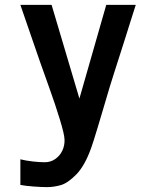

<svg xmlns="http://www.w3.org/2000/svg" viewBox="-20 -570 640 787"><path d="M415.5 -550H536.5Q526.5 -519 513 -476.2Q499.5 -433.5 493 -412.5Q454 -290 446.5 -267Q432.5 -224.5 406 -133.5Q400.5 -114.5 381 -49.5Q361.5 15.5 353.5 37Q327.5 109.5 292.8 145Q258 180.5 229.2 188.8Q200.5 197 172.5 197Q151.5 197 117.5 194.5Q83.5 192 63.5 188V83Q87.5 89 115.5 92Q143.5 95 163.5 95Q188 95 207 81.5Q226 68 235.8 46.8Q245.5 25.5 244.5 2Q244 -19.5 225.2 -80.8Q206.5 -142 184.5 -203Q171.5 -238 144.2 -316.2Q117 -394.5 108 -421Q81 -500.5 63.5 -550H191.5L305.5 -166Z"/></svg>

Font: JuliaMono Latin
Style: Bold
Weight: 700
Monospace: yes
Designer: cormullion
Foundry: corm
Version: Version 0.038; ttfautohint (v1.8)